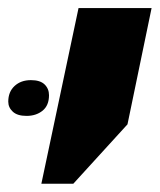

<svg xmlns="http://www.w3.org/2000/svg" viewBox="-65 -651 389 467"><path d="M35.6 -204.1 126 -631.3H303.7L245.1 -348.6L113.3 -204.1ZM-0.5 -369.1Q-22.9 -369.1 -33.9 -379.4Q-44.9 -389.6 -44.9 -403.8Q-44.9 -427.7 -29.5 -441.9Q-14.2 -456.1 10.3 -456.1Q32.7 -456.1 43.5 -445.6Q54.2 -435.1 54.2 -419.4Q54.2 -394.5 38.6 -381.8Q22.9 -369.1 -0.5 -369.1Z"/></svg>

Font: Open Sans SemiCondensed ExtraBold
Style: Italic
Weight: 800
Width: 4
Italic angle: -12°
Designer: Monotype Design Team
Foundry: Monotype Imaging Inc.
Version: Version 3.003